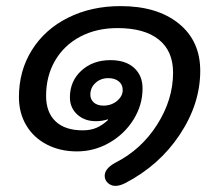

<svg xmlns="http://www.w3.org/2000/svg" viewBox="-20 -520 717 629"><path d="M323 56Q323 32 358 13Q443 -30 495 -112Q547 -194 547 -282Q547 -353 500 -390.5Q453 -428 365 -428Q296 -428 243 -400Q190 -372 160.5 -321.5Q131 -271 131 -206Q131 -152 162 -122.5Q193 -93 251 -93Q277 -93 296.5 -101.5Q316 -110 334 -127L333 -129Q315 -123 294 -123Q257 -123 233 -145Q209 -167 209 -201Q209 -254 246.5 -288.5Q284 -323 342 -323Q391 -323 419 -298Q447 -273 447 -230Q447 -176 417.5 -128.5Q388 -81 338.5 -52.5Q289 -24 232 -24Q177 -24 133.5 -46.5Q90 -69 66 -109.5Q42 -150 42 -202Q42 -288 84.5 -356Q127 -424 203 -462Q279 -500 375 -500Q495 -500 565.5 -443Q636 -386 636 -288Q636 -180 569 -79Q502 22 390 80Q372 89 358 89Q344 89 333.5 79.5Q323 70 323 56ZM382 -225Q382 -243 369 -253.5Q356 -264 335 -264Q310 -264 293 -248.5Q276 -233 276 -210Q276 -194 287.5 -184Q299 -174 319 -174Q345 -174 363.5 -189.5Q382 -205 382 -225Z"/></svg>

Font: Kodchasan Medium
Style: Italic
Weight: 500
Italic angle: -10°
Version: Version 1.000; ttfautohint (v1.6)